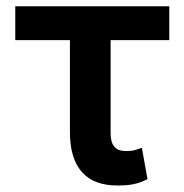

<svg xmlns="http://www.w3.org/2000/svg" viewBox="-20 -565 571 595"><path d="M504.6 -440.7H322.8V-154.1Q322.8 -135.7 326.7 -124.5Q330.6 -113.3 337.4 -107.1Q344.1 -100.9 353.2 -98.9Q362.2 -96.9 372.2 -96.9Q387.8 -96.9 398.4 -100Q409.1 -103 419.7 -106.9L437.1 -9.9Q425.4 -3.9 414.4 0Q403.4 3.9 392.2 6Q381 8.2 369.1 9.1Q357.2 9.9 343.8 9.9Q308.6 9.9 281.2 0Q253.9 -9.9 235.1 -30.4Q216.3 -50.8 206.5 -82Q196.7 -113.3 196.7 -156.2V-440.7H27.3V-545.5H504.6Z"/></svg>

Font: Interop SemBd
Style: Regular
Weight: 600
Designer: Rasmus Andersson, Google, Jang Haemin
Foundry: jhaemin
Version: Version 1.008